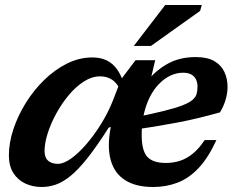

<svg xmlns="http://www.w3.org/2000/svg" viewBox="-20 -735 942 767"><path d="M582.5 -420.5 575 -419Q608.5 -458.5 654.5 -482.8Q700.5 -507 762.5 -507Q808 -507 835.8 -491Q863.5 -475 876.2 -448Q889 -421 889 -388Q889 -362.5 881 -335.8Q873 -309 858.5 -286Q816 -274 772.5 -263.5Q729 -253 685 -244.8Q641 -236.5 598.2 -229.5Q555.5 -222.5 515.5 -217.5L518.5 -266Q589 -280.5 635.2 -292Q681.5 -303.5 708.5 -314Q735.5 -324.5 748.5 -335.5Q761.5 -346.5 765.2 -359.2Q769 -372 769 -389Q769 -406 762.5 -418.5Q756 -431 743.5 -437.8Q731 -444.5 711.5 -444.5Q685 -444.5 660.5 -432.8Q636 -421 615 -399.5Q594 -378 578.5 -347.2Q563 -316.5 554.5 -278.5Q546 -240.5 546 -196.5Q546 -133 568.5 -108.5Q591 -84 642.5 -84Q673 -84 700 -93Q727 -102 751.2 -122Q775.5 -142 797.5 -175.5H844.5Q812 -104.5 773.2 -63.5Q734.5 -22.5 689 -5.2Q643.5 12 591.5 12Q522.5 12 479.5 -15.5Q436.5 -43 422 -96.5Q407.5 -150 422.5 -227.5L414.5 -225.5Q367 -151 329.8 -104Q292.5 -57 261.5 -32Q230.5 -7 202.8 2.5Q175 12 146.5 12Q110.5 12 80.8 -2Q51 -16 33.2 -44Q15.5 -72 15.5 -114.5Q15.5 -164 33.2 -218Q51 -272 82.5 -323Q114 -374 156.2 -415.2Q198.5 -456.5 247.5 -481Q296.5 -505.5 349 -505.5Q398 -505.5 428.8 -478.8Q459.5 -452 475.5 -398L464 -368.5Q449 -402.5 428.2 -416.2Q407.5 -430 380.5 -430Q347 -430 314.8 -409.2Q282.5 -388.5 254.2 -354.5Q226 -320.5 204.2 -280.5Q182.5 -240.5 170.2 -201.5Q158 -162.5 158 -132Q158 -105.5 172.2 -93Q186.5 -80.5 211.5 -80.5Q234.5 -80.5 264.8 -102.2Q295 -124 326.2 -160.5Q357.5 -197 385 -241.8Q412.5 -286.5 430.5 -332L464 -418.5L521.5 -494.5H600ZM514.5 -551.5 640 -715H786L779.5 -691.5L583 -551.5Z"/></svg>

Font: Newsreader 9pt SemiBold
Style: Italic
Weight: 600
Italic angle: -17°
Designer: Hugues Gentile
Foundry: Production Type
Version: Version 1.003